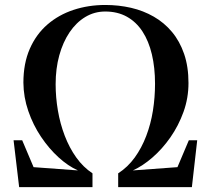

<svg xmlns="http://www.w3.org/2000/svg" viewBox="-20 -772 870 792"><path d="M59 0 36 -193.5H71.5L118.5 -82.5L301.5 -69Q261 -87 221.5 -123Q182 -159 149.2 -207.8Q116.5 -256.5 96.8 -313.8Q77 -371 76.5 -431Q76.5 -510.5 102.8 -570.5Q129 -630.5 175.5 -670.8Q222 -711 283.2 -731.2Q344.5 -751.5 414.5 -751.5Q469.5 -751.5 520.5 -739.8Q571.5 -728 614.5 -703.2Q657.5 -678.5 689.5 -640.2Q721.5 -602 739.5 -549.5Q757.5 -497 757.5 -429.5Q757.5 -367.5 737 -310.5Q716.5 -253.5 682.8 -205.2Q649 -157 608.5 -122Q568 -87 528 -69L712 -82.5L759 -193.5H793.5L771.5 0H467.5V-57Q507 -82.5 535.8 -122.2Q564.5 -162 583.2 -211.2Q602 -260.5 610.8 -315.5Q619.5 -370.5 619.5 -426.5Q619.5 -493 606.5 -547.8Q593.5 -602.5 567.8 -642Q542 -681.5 503.5 -703Q465 -724.5 414 -724.5Q369.5 -724.5 332 -702Q294.5 -679.5 267 -638.8Q239.5 -598 224.5 -543.5Q209.5 -489 209.5 -424.5Q209.5 -370.5 218.8 -316.2Q228 -262 247 -212.2Q266 -162.5 294.5 -122.5Q323 -82.5 361.5 -57V0Z"/></svg>

Font: Merriweather 144pt SemiBold
Style: Regular
Weight: 600
Version: Version 2.100